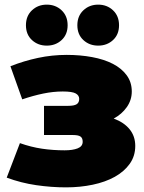

<svg xmlns="http://www.w3.org/2000/svg" viewBox="-20 -796 623 829"><path d="M265 13Q326 13 380.5 1.5Q435 -10 475.5 -32.5Q516 -55 540 -88.5Q564 -122 564 -166Q564 -208 539.5 -238Q515 -268 471 -284Q506 -303 527.5 -333.5Q549 -364 549 -401Q549 -441 527 -471Q505 -501 467 -520.5Q429 -540 377.5 -549.5Q326 -559 268 -559Q205 -559 144 -546Q83 -533 25 -510L76 -367Q123 -383 166.5 -392Q210 -401 251 -401Q292 -401 307 -392.5Q322 -384 322 -369Q322 -353 311 -346Q300 -339 274 -339H170V-213H295Q318 -213 327.5 -206.5Q337 -200 337 -184Q337 -164 315.5 -155.5Q294 -147 259 -147Q208 -147 161 -154Q114 -161 66 -178L9 -29Q71 -6 136.5 3.5Q202 13 265 13ZM404 -599Q366 -599 340 -623Q314 -647 314 -687Q314 -727 340 -751.5Q366 -776 404 -776Q442 -776 468 -751.5Q494 -727 494 -687Q494 -647 468 -623Q442 -599 404 -599ZM182 -599Q144 -599 118 -623Q92 -647 92 -687Q92 -727 118 -751.5Q144 -776 182 -776Q220 -776 246 -751.5Q272 -727 272 -687Q272 -647 246 -623Q220 -599 182 -599Z"/></svg>

Font: Montserrat-Alt1 Black
Style: Regular
Weight: 900
Designer: Differentunic
Foundry: Differentunic
Version: Version 7.222